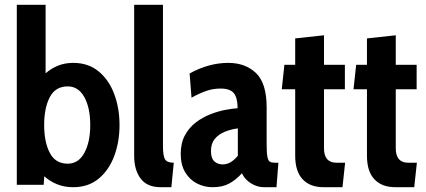

<svg xmlns="http://www.w3.org/2000/svg" viewBox="-20 -770 1776 800"><path d="M285 10Q248.5 10 218.5 -2Q188.5 -14 164.5 -35.5L162 0H50V-750H170V-464.5Q192.5 -484.5 221.2 -496.2Q250 -508 285 -508Q348 -508 391 -472.5Q434 -437 456 -378Q478 -319 478 -249Q478 -179 456 -120Q434 -61 391 -25.5Q348 10 285 10ZM262 -88Q307 -88 331.5 -133Q356 -178 356 -249Q356 -320.5 331.5 -365.2Q307 -410 262 -410Q211 -410 187.5 -365.2Q164 -320.5 164 -249Q164 -178 187.5 -133Q211 -88 262 -88Z M649 10Q593 10 566 -26Q539 -62 539 -121V-750H659V-162Q659 -121.5 667.2 -106.8Q675.5 -92 704 -92L694 10Z M866 10Q831 10 800.8 -5.5Q770.5 -21 751.8 -52Q733 -83 733 -129Q733 -174 750.5 -206.2Q768 -238.5 796.2 -260Q824.5 -281.5 856.8 -294Q889 -306.5 919.2 -312.2Q949.5 -318 970 -319Q970 -362 954.5 -381.5Q939 -401 899 -401Q867.5 -401 839 -391Q810.5 -381 778 -363L770 -464Q850.5 -508 931 -508Q1002.5 -508 1046.8 -465.5Q1091 -423 1091 -323V-172Q1091 -134.5 1094 -117.8Q1097 -101 1104.2 -96.5Q1111.5 -92 1124 -92H1140L1132 10H1079Q1052 10 1026 -6Q1000 -22 988 -48Q963.5 -21 935.5 -5.5Q907.5 10 866 10ZM907 -85Q926 -85 941.5 -94.5Q957 -104 971 -121V-235Q943 -231.5 917.2 -221.2Q891.5 -211 875.2 -191.5Q859 -172 859 -141Q859 -110.5 873 -97.8Q887 -85 907 -85Z M1328 10Q1272 10 1241 -23Q1210 -56 1210 -121V-398H1154L1165 -500H1210V-610L1330 -623V-500H1417V-398H1330V-152Q1330 -92 1382 -92H1418L1407 10Z M1627 10Q1571 10 1540 -23Q1509 -56 1509 -121V-398H1453L1464 -500H1509V-610L1629 -623V-500H1716V-398H1629V-152Q1629 -92 1681 -92H1717L1706 10Z"/></svg>

Font: Cabin Condensed
Style: Bold
Weight: 700
Width: 3
Designer: Pablo Impallari
Foundry: Pablo Impallari. http://www.impallari.com Igino Marini. http://www.ikern.com
Version: Version 3.001; ttfautohint (v1.8.3)